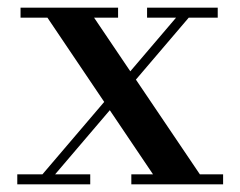

<svg xmlns="http://www.w3.org/2000/svg" viewBox="-20 -480 626 500"><path d="M322 0V-26H378.5L103.5 -434H33.5V-460H287.5V-434H225L500.5 -26H561V0ZM25 0V-26H90.5L438.5 -434H363V-460H547V-434H471.5L123.5 -26H215V0Z"/></svg>

Font: Bodoni Moda SC 9pt Medium
Style: Regular
Weight: 500
Designer: Owen Earl
Foundry: indestructible type
Version: Version 2.005